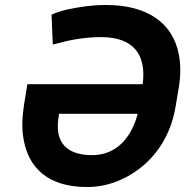

<svg xmlns="http://www.w3.org/2000/svg" viewBox="-20 -741 744 771"><path d="M77 -324C69 -273 67 -227 74 -186C93 -67 173 10 329 10C372 10 413 2 453 -14C568 -61 662 -164 686 -318L698 -390C706 -438 706 -482 698 -523C674 -647 574 -721 406 -721C377 -721 350 -719 326 -716C275 -709 225 -700 187 -682L192 -562C250 -578 312 -592 386 -592C513 -592 569 -525 553 -403H90ZM215 -269 217 -284H533C509 -193 451 -118 350 -118C248 -118 199 -169 215 -269Z"/></svg>

Font: Asimov Pro
Style: BdObl
Weight: 700
Designer: Google
Version: Version 2.000980; 2014